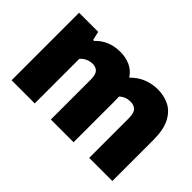

<svg xmlns="http://www.w3.org/2000/svg" viewBox="-91 -831 1103 1103"><g transform="rotate(45 461.0 -279.0)"><path d="M53.5 0V-548.5H208.5L221 -495H229Q286.5 -557.5 381 -557.5Q425 -557.5 461.2 -541Q497.5 -524.5 521 -488.5Q555.5 -524.5 597.8 -541Q640 -557.5 684 -557.5Q738.5 -557.5 780.8 -535.2Q823 -513 847.5 -463.8Q872 -414.5 872 -333.5V0H684V-323Q684 -365 667.5 -380.8Q651 -396.5 624.5 -396.5Q582.5 -396.5 556 -370Q557 -355.5 557 -340V0H372.5V-323Q372.5 -365 357.5 -380.8Q342.5 -396.5 316 -396.5Q294.5 -396.5 274.5 -387.2Q254.5 -378 241.5 -361.5V0Z"/></g></svg>

Font: Encode Sans XBd
Style: Regular
Weight: 800
Designer: Multiple Designers
Foundry: Impallari Type
Version: Version 3.002; ttfautohint (v1.8.3) -l 8 -r 50 -G 200 -x 14 